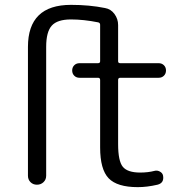

<svg xmlns="http://www.w3.org/2000/svg" viewBox="-20 -760 778 790"><path d="M95 -37V-567Q95 -740 272 -740Q348 -740 412 -727Q436 -723 451 -702.5Q466 -682 466 -657V-508Q466 -500 475 -500H633Q646 -500 654.5 -491.5Q663 -483 663 -470Q663 -457 654.5 -448.5Q646 -440 633 -440H475Q466 -440 466 -431V-167Q466 -97 485.5 -73.5Q505 -50 557 -50Q589 -50 616 -57Q627 -60 638 -54Q649 -48 651 -37Q656 -7 628 0Q585 10 547 10Q462 10 427 -26.5Q392 -63 392 -153V-431Q392 -440 383 -440H307Q294 -440 285.5 -448.5Q277 -457 277 -470Q277 -483 285.5 -491.5Q294 -500 307 -500H383Q392 -500 392 -508V-658Q392 -666 384 -668Q324 -680 272 -680Q216 -680 193 -654.5Q170 -629 170 -567V-37Q170 -21 159 -10.5Q148 0 132 0Q116 0 105.5 -10.5Q95 -21 95 -37Z"/></svg>

Font: Rounded Mplus 1c
Style: Regular
Weight: 400
Version: Version 1.059.20150529